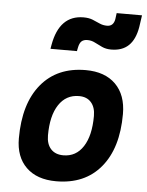

<svg xmlns="http://www.w3.org/2000/svg" viewBox="-56 -855 698 910"><g transform="rotate(5 293.0 -399.5)"><path d="M245.1 9.8Q153.8 9.8 102.8 -39.8Q51.8 -89.4 51.8 -177.7Q51.8 -342.8 127.9 -435.1Q204.1 -527.3 339.8 -527.3Q431.2 -527.3 482.2 -476.6Q533.2 -425.8 533.2 -335Q533.2 -172.4 457.1 -81.3Q381.1 9.8 245.1 9.8ZM268.5 -115.7Q329.1 -115.7 363 -168.2Q397 -220.7 397 -314Q397 -355.2 376.5 -378.5Q356.1 -401.9 318.8 -401.9Q257.2 -401.9 222.6 -349.5Q188 -297.1 188 -203.6Q188 -162.1 209.2 -138.9Q230.4 -115.7 268.5 -115.7ZM164.1 -613.3 167.5 -632.8Q180.2 -704.1 215.3 -739.7Q250.5 -775.4 307.6 -775.4Q333 -775.4 351.1 -768.1Q369.1 -760.7 385.5 -753.2Q401.9 -745.6 421.4 -745.6Q437 -745.6 446 -754.4Q455.1 -763.2 458 -779.8L461.9 -809.1H582.5L574.2 -752Q564 -692.9 533.4 -663.8Q502.9 -634.8 450.7 -634.8Q425.8 -634.8 407 -643.6Q388.2 -652.3 371.3 -661.1Q354.5 -669.9 335.4 -669.9Q317.4 -669.9 307.4 -660.9Q297.4 -651.9 293 -628.9L290 -613.3Z"/></g></svg>

Font: Cascadia Mono NF
Style: Italic
Weight: 400
Italic angle: -10°
Monospace: yes
Designer: Aaron Bell
Foundry: Saja Typeworks
Version: Version 2404.023